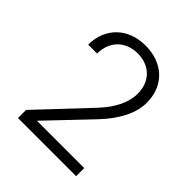

<svg xmlns="http://www.w3.org/2000/svg" viewBox="-202 -872 1004 1004"><g transform="rotate(45 300.0 -370.0)"><path d="M93 0H523V-60H173L393 -291C474 -376 513 -459 513 -533C513 -658 427 -740 297 -740C169 -740 82 -657 81 -531H147C147 -621 207 -682 297 -682C387 -682 446 -622 446 -533C446 -469 414 -401 348 -331L93 -60Z"/></g></svg>

Font: JetBrains Mono ExtraLight
Style: Regular
Weight: 240
Monospace: yes
Designer: Philipp Nurullin, Konstantin Bulenkov
Foundry: JetBrains
Version: Version 2.305